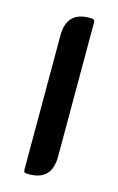

<svg xmlns="http://www.w3.org/2000/svg" viewBox="-93 -598 394 640"><g transform="rotate(15 104.0 -278.0)"><path d="M75 0H67Q56 0 56 -10V-474Q56 -556 134 -556H142Q153 -556 153 -546V-82Q153 0 75 0Z"/></g></svg>

Font: Zain
Style: Bold
Weight: 700
Designer: Zain,Boutros
Foundry: Mobile Telecommunications Company (Zain), 2024
Version: Version 1.50; ttfautohint (v1.8.4)